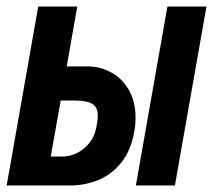

<svg xmlns="http://www.w3.org/2000/svg" viewBox="-32 -570 654 590"><path d="M85.5 -550H205.5L173 -366H237Q275 -366 309 -347.8Q343 -329.5 363.8 -293.8Q384.5 -258 384.5 -208.5Q384.5 -185.5 380.5 -165Q370.5 -107.5 340.8 -70.5Q311 -33.5 270 -16.8Q229 0 183.5 0H-11.5ZM264 -178.5 267 -196.5Q268.5 -206.5 268.5 -214.5Q268.5 -241.5 251 -251.2Q233.5 -261 200.5 -261H154.5L124 -89H160Q183 -89 205 -100Q227 -111 243 -131.2Q259 -151.5 264 -178.5ZM482.5 -550H602.5L505.5 0H385.5Z"/></svg>

Font: JuliaMono Black
Style: Italic
Weight: 900
Italic angle: -9°
Monospace: yes
Designer: cormullion
Foundry: corm
Version: Version 0.057; ttfautohint (v1.8.4)